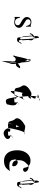

<svg xmlns="http://www.w3.org/2000/svg" viewBox="1013 -1590 565 2631"><g transform="rotate(90 1295.5 -274.5)"><path d="M212 -190H218C222 -196 224 -196 230 -196C245 -196 275 -185 290 -188C328 -188 361 -216 361 -252C361 -276 349 -292 319 -311C319 -311 266 -342 266 -343C252 -351 244 -362 244 -377C245 -398 260 -410 284 -411C312 -411 327 -394 338 -350C338 -350 346 -348 346 -350C346 -350 344 -416 344 -418C344 -418 338 -416 338 -418C335 -414 330 -411 328 -411C326 -410 322 -412 317 -416C306 -420 295 -421 283 -422C242 -422 214 -396 213 -360C213 -332 230 -312 272 -288C272 -288 300 -271 300 -272C318 -262 326 -249 326 -234C326 -212 309 -198 284 -198C249 -198 232 -216 220 -268H212Z M436 -406C446 -406 434 -400 444 -400C454 -400 448 -426 459 -426C474 -434 490 -448 495 -458C499 -468 496 -472 487 -468C476 -464 470 -437 469 -418C469 -408 476 -294 487 -294C497 -256 482 -226 522 -226C558 -226 551 -242 580 -284C591 -284 562 -289 572 -289C583 -289 547 -264 558 -264C563 -255 534 -250 540 -250C546 -250 520 -254 530 -258C540 -262 518 -280 528 -290C539 -290 520 -396 530 -396C541 -434 514 -462 494 -462C480 -462 444 -448 436 -406ZM474 -485C474 -504 482 -524 493 -527C508 -527 519 -295 518 -281C521 -269 513 -266 498 -271C484 -271 474 -470 474 -485Z M742 -186C742 -180 747 -166 744 -164L761 -188C768 -200 784 -208 794 -208C803 -208 817 -200 821 -194C821 -188 824 -172 823 -162C821 -166 815 -12 815 -12L857 -158C857 -266 819 -337 790 -390C788 -412 781 -412 787 -400C811 -398 821 -380 819 -346V-262C819 -228 829 -207 861 -210C885 -210 898 -226 917 -268C915 -266 899 -268 894 -268C889 -268 866 -246 863 -248C859 -240 849 -233 845 -233C843 -230 841 -227 840 -226L839 -69C839 -69 837 -153 834 -150C835 -198 844 -407 809 -408C795 -418 798 -416 789 -384C806 -408 821 -416 800 -374C777 -374 761 -227 742 -186Z M1156 -296C1121 -368 1255 -424 1261 -424C1245 -424 1347 -418 1313 -402C1277 -402 1366 -480 1315 -480C1279 -501 1361 -507 1291 -507H1281C1245 -507 1332 -515 1281 -515C1277 -523 1381 -528 1354 -537C1318 -537 1295 -490 1295 -442C1295 -394 1311 -75 1353 -75C1385 -66 1411 -84 1411 -94C1412 -90 1417 -135 1421 -135C1425 -178 1429 -217 1383 -226C1347 -226 1449 -251 1397 -251C1361 -251 1457 -246 1405 -246C1351 -204 1423 -188 1347 -188C1291 -188 1367 -202 1311 -222C1259 -199 1326 -189 1247 -189C1155 -189 1207 -232 1156 -296ZM1227 -152C1227 -82 1353 -336 1353 -336C1347 -323 1337 -310 1323 -304C1281 -304 1254 -266 1255 -328C1255 -381 1281 -414 1319 -412C1333 -425 1341 -408 1311 -382C1257 -382 1227 -211 1227 -152Z M1603 -210C1581 -281 1711 -338 1708 -338C1705 -338 1803 -332 1761 -316C1738 -316 1821 -317 1761 -317C1738 -317 1863 -332 1803 -332C1780 -332 1737 -158 1737 -114C1737 -77 1766 -48 1800 -42C1841 -39 1879 -71 1883 -86C1888 -106 1885 -130 1829 -139C1807 -139 1905 -164 1845 -164C1822 -164 1913 -159 1853 -159C1811 -117 1880 -102 1795 -102C1752 -102 1823 -116 1759 -136C1719 -112 1783 -102 1693 -102C1616 -102 1663 -146 1603 -210ZM1673 -108C1673 -58 1687 -206 1685 -204C1693 -210 1707 -215 1731 -215C1713 -215 1715 -246 1717 -266C1717 -322 1742 -328 1780 -328C1795 -341 1785 -322 1758 -296C1715 -296 1673 -161 1673 -108Z M2039 -232C2038 -102 2103 -47 2184 -47C2261 -47 2293 -79 2324 -128C2325 -130 2169 -87 2169 -177C2153 -216 2187 -244 2221 -232C2253 -218 2265 -190 2255 -161C2201 -154 2170 -192 2175 -254C2175 -296 2191 -328 2217 -351C2233 -370 2247 -384 2263 -384C2305 -384 2335 -360 2335 -332C2333 -320 2317 -308 2303 -307C2293 -307 2282 -316 2278 -330C2279 -332 2275 -350 2274 -352C2261 -386 2235 -410 2177 -410C2109 -410 2039 -344 2039 -232Z M2416 -406C2426 -406 2414 -400 2424 -400C2434 -400 2428 -426 2439 -426C2454 -434 2470 -448 2475 -458C2479 -468 2476 -472 2467 -468C2456 -464 2450 -437 2449 -418C2449 -408 2456 -294 2467 -294C2477 -256 2462 -226 2502 -226C2538 -226 2531 -242 2560 -284C2571 -284 2542 -289 2552 -289C2563 -289 2527 -264 2538 -264C2543 -255 2514 -250 2520 -250C2526 -250 2500 -254 2510 -258C2520 -262 2498 -280 2508 -290C2519 -290 2500 -396 2510 -396C2521 -434 2494 -462 2474 -462C2460 -462 2424 -448 2416 -406ZM2454 -485C2454 -504 2462 -524 2473 -527C2488 -527 2499 -295 2498 -281C2501 -269 2493 -266 2478 -271C2464 -271 2454 -470 2454 -485Z"/></g></svg>

Font: Zinc
Style: Regular
Weight: 400
Version: Version 1